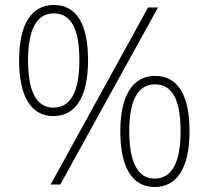

<svg xmlns="http://www.w3.org/2000/svg" viewBox="-20 -744 841 774"><path d="M57 -501C57 -354 106 -276 195 -276C284 -276 335 -352 335 -501C335 -645 290 -724 197 -724C108 -724 57 -648 57 -501ZM617 -714H577L184 0H223ZM93 -501C93 -629 130 -690 197 -690C268 -690 300 -625 300 -501C300 -375 265 -310 195 -310C128 -310 93 -374 93 -501ZM465 -215C465 -68 514 10 603 10C693 10 744 -66 744 -215C744 -359 698 -438 605 -438C517 -438 465 -362 465 -215ZM501 -215C501 -343 538 -404 605 -404C676 -404 708 -339 708 -215C708 -89 673 -24 603 -24C537 -24 501 -88 501 -215Z"/></svg>

Font: Noto Sans Sinhala ExtraLight
Style: Regular
Weight: 200
Designer: Jelle Bosma - Monotype Design Team
Foundry: Monotype Imaging Inc.
Version: Version 2.006